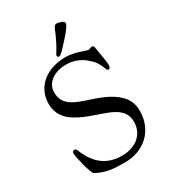

<svg xmlns="http://www.w3.org/2000/svg" viewBox="-222 -1039 1040 1166"><g transform="rotate(-30 298.0 -456.5)"><path d="M267 -755C267 -749 273 -744 279 -744C287 -744 303 -759 318 -775C359 -818 415 -879 415 -900C415 -921 367 -926 363 -926C359 -926 349 -923 342 -907C290 -782 267 -769 267 -755ZM59 -187C59 -178 87 -37 108 -25C170 8 220 13 305 13C432 13 538 -71 538 -215C538 -261 522 -296 498 -322C375 -454 143 -410 143 -570C143 -640 210 -681 289 -681C335 -681 383 -666 420 -633C449 -607 461 -600 486 -539C489 -530 492 -525 500 -525C506 -525 514 -532 514 -553C514 -567 501 -643 493 -689C492 -694 484 -697 478 -697C471 -697 461 -689 455 -689C441 -689 375 -722 311 -722C175 -722 79 -645 79 -526C79 -458 113 -413 170 -379C300 -301 474 -309 474 -174C474 -89 409 -31 308 -31C164 -31 114 -137 89 -198C87 -204 79 -208 73 -208C66 -208 59 -202 59 -187Z"/></g></svg>

Font: OFL Sorts Mill Goudy
Style: Regular
Weight: 500
Version: Version 003.000